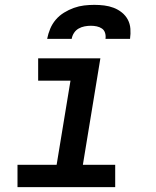

<svg xmlns="http://www.w3.org/2000/svg" viewBox="-20 -770 640 790"><path d="M52 0V-92H213L270 -438H137V-530H393L321 -92H454V0ZM174 -610Q178 -631 186.5 -651.5Q195 -672 209.5 -689Q224 -706 243.5 -718Q263 -730 284 -737.5Q305 -745 326 -747.5Q347 -750 368 -750Q389 -750 409 -747.5Q429 -745 447.5 -738Q466 -731 481.5 -718.5Q497 -706 506 -689Q515 -672 516.5 -651.5Q518 -631 515 -610H414Q416 -622 412.5 -634Q409 -646 399.5 -652.5Q390 -659 378 -661.5Q366 -664 354 -664Q341 -664 328 -661.5Q315 -659 303.5 -652.5Q292 -646 284.5 -634.5Q277 -623 275 -610Z"/></svg>

Font: Iosevka Slab SmBdExObl
Style: Regular
Weight: 600
Width: 7
Italic angle: -9°
Monospace: yes
Designer: Belleve Invis
Foundry: Belleve Invis
Version: Version 11.1.0; ttfautohint (v1.8.3)